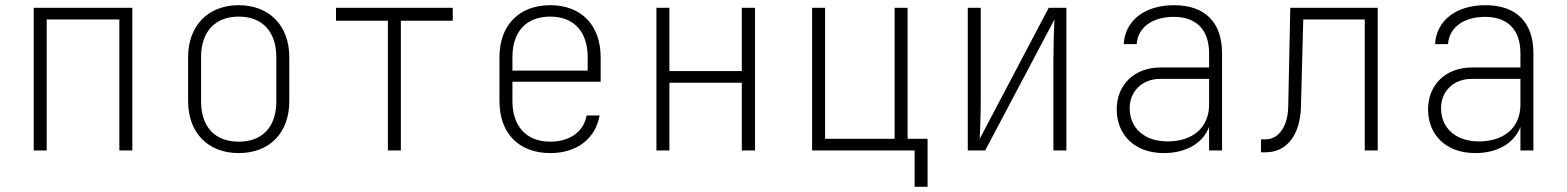

<svg xmlns="http://www.w3.org/2000/svg" viewBox="-20 -580 6040 740"><path d="M110 0H160V-505H440V0H490V-550H110Z M900 10C1019 10 1095 -68 1095 -190V-360C1095 -481 1018 -560 900 -560C782 -560 705 -481 705 -360V-190C705 -68 782 10 900 10ZM900 -34C808 -34 755 -91 755 -190V-360C755 -458 809 -516 900 -516C991 -516 1045 -458 1045 -360V-190C1045 -91 992 -34 900 -34Z M1475 0H1525V-500H1725V-550H1275V-500H1475Z M2101 10C2204 10 2275 -46 2291 -135H2241C2230 -72 2175 -34 2101 -34C2008 -34 1955 -94 1955 -190V-265H2295V-360C2295 -481 2222 -560 2101 -560C1979 -560 1905 -481 1905 -360V-190C1905 -68 1978 10 2101 10ZM1955 -308V-360C1955 -457 2007 -516 2101 -516C2193 -516 2245 -456 2245 -360V-308Z M2510 0H2560V-261H2839V0H2890V-550H2839V-306H2560V-550H2510Z M3505 140H3555V-45H3478V-550H3428V-45H3160V-550H3110V0H3505Z M3710 0H3777L4044 -505C4042 -468 4040 -401 4040 -350V0H4090V-550H4022L3756 -45C3758 -82 3760 -149 3760 -200V-550H3710Z M4466 10C4552 10 4617 -29 4640 -91V0H4690V-375C4690 -494 4624 -560 4505 -560C4391 -560 4316 -500 4311 -410H4361C4365 -473 4420 -515 4504 -515C4591 -515 4640 -465 4640 -375V-320H4453C4352 -320 4284 -253 4284 -159C4284 -60 4353 10 4466 10ZM4480 -35C4390 -35 4334 -87 4334 -163C4334 -228 4382 -276 4452 -276H4640V-177C4640 -89 4578 -35 4480 -35Z M4840 7H4858C4941 7 4991 -62 4994 -167L5003 -505H5240V0H5290V-550H4953L4945 -167C4943 -94 4909 -43 4858 -43H4840Z M5666 10C5752 10 5817 -29 5840 -91V0H5890V-375C5890 -494 5824 -560 5705 -560C5591 -560 5516 -500 5511 -410H5561C5565 -473 5620 -515 5704 -515C5791 -515 5840 -465 5840 -375V-320H5653C5552 -320 5484 -253 5484 -159C5484 -60 5553 10 5666 10ZM5680 -35C5590 -35 5534 -87 5534 -163C5534 -228 5582 -276 5652 -276H5840V-177C5840 -89 5778 -35 5680 -35Z"/></svg>

Font: JetBrains Mono Thin
Style: Regular
Weight: 100
Monospace: yes
Designer: Philipp Nurullin, Konstantin Bulenkov
Foundry: JetBrains
Version: Version 2.305